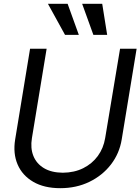

<svg xmlns="http://www.w3.org/2000/svg" viewBox="-20 -986 745 1019"><path d="M617.2 -727.5H705.1L626 -246.1Q613.8 -171.4 568.8 -113Q523.9 -54.7 454.6 -21Q385.3 12.7 299.8 12.7Q214.4 12.7 156.5 -21Q98.6 -54.7 73.5 -113Q48.3 -171.4 60.5 -246.1L139.6 -727.5H227.5L149.4 -252.9Q140.6 -199.7 157.2 -158.4Q173.8 -117.2 213.4 -93.5Q252.9 -69.8 313.5 -69.3Q374.5 -69.8 421.9 -93.5Q469.2 -117.2 499.3 -158.4Q529.3 -199.7 538.1 -252.9ZM325.2 -800.8 234.4 -965.8H338.9L398.4 -800.8ZM475.6 -800.8 416 -965.8H522.5L548.8 -800.8Z"/></svg>

Font: Inter Tight
Style: Italic
Weight: 400
Italic angle: -9.39999°
Designer: Rasmus Andersson
Foundry: rsms
Version: Version 3.002